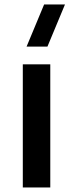

<svg xmlns="http://www.w3.org/2000/svg" viewBox="-20 -822 320 842"><path d="M80 0H200.5V-540H80ZM96.5 -617.5H188L265 -802.5H173.5Z"/></svg>

Font: Manrope
Style: Bold
Weight: 700
Designer: Mikhail Sharanda
Foundry: Mikhail Sharanda
Version: Version 4.505;FEAKit 1.0